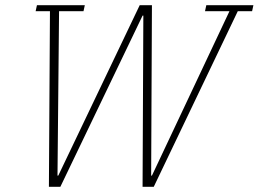

<svg xmlns="http://www.w3.org/2000/svg" viewBox="-20 -718 994 738"><path d="M172 -675H117L122 -698H306L301 -675H207L201 -43H204L517 -698H564L561 -43H564L862 -675H768L773 -698H954L949 -675H894L571 0H528L531 -658H528L212 0H168Z"/></svg>

Font: IBM Plex Serif ExtLt
Style: Italic
Weight: 200
Italic angle: -14°
Designer: Mike Abbink, Paul van der Laan, Pieter van Rosmalen
Foundry: Bold Monday
Version: Version 3.001